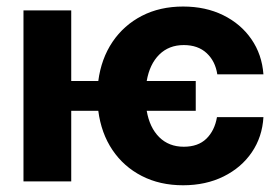

<svg xmlns="http://www.w3.org/2000/svg" viewBox="-20 -547 840 579"><path d="M570.3 -302.7V-212.9H422.4Q431.2 -162.1 460.2 -133.3Q489.3 -104.5 534.2 -104.5Q577.6 -104.5 602.5 -128.9Q627.4 -153.3 634.3 -193.8H774.4Q771 -134.3 739.5 -87.9Q708 -41.5 654.3 -14.9Q600.6 11.7 532.2 11.7Q461.9 11.7 407.5 -16.4Q353 -44.4 319.1 -94.7Q285.2 -145 276.4 -212.9H194.8V0H50.8V-515.6H194.8V-302.7H276.4Q285.2 -370.1 319.3 -420.7Q353.5 -471.2 408 -499.3Q462.4 -527.3 532.2 -527.3Q600.1 -527.3 653.1 -501.2Q706.1 -475.1 738 -429Q770 -382.8 774.4 -322.8H635.3Q629.4 -362.3 603.3 -386.7Q577.1 -411.1 534.2 -411.1Q489.3 -411.1 460.2 -382.3Q431.2 -353.5 422.4 -302.7Z"/></svg>

Font: Inter Display
Style: Bold
Weight: 700
Designer: Rasmus Andersson
Foundry: rsms
Version: Version 4.001;git-9221beed3